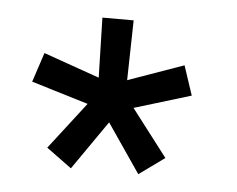

<svg xmlns="http://www.w3.org/2000/svg" viewBox="-34 -686 461 374"><g transform="rotate(5 196.5 -499.0)"><path d="M183.1 -446.3 116.7 -350.6 67.4 -386.7 138.2 -478.5 26.9 -512.2 45.9 -569.8 155.3 -531.2 152.3 -648.4H213.4L210.9 -531.2L319.8 -569.8L338.9 -512.2L228 -478.5L298.3 -386.7L248.5 -350.6Z"/></g></svg>

Font: Potro Sans Bangla
Style: Regular
Weight: 400
Designer: Jayed Ahsan Saad
Foundry: Codepotro
Version: Potro Sans Bangla; Version 0.905